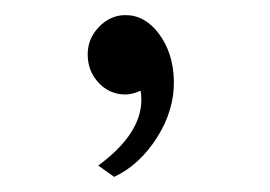

<svg xmlns="http://www.w3.org/2000/svg" viewBox="-20 -118 357 254"><path d="M210 -12Q211 27 188 63.5Q165 100 131 116L110 101Q167 59 167 14Q167 6 166 2Q155 7 146 7Q125 7 110.5 -8.5Q96 -24 96 -46Q96 -67 111 -82.5Q126 -98 146 -98Q172 -98 190.5 -73Q209 -48 210 -12Z"/></svg>

Font: Bona Nova SC
Style: Bold
Weight: 700
Designer: Mateusz Machalski
Foundry: Capitalics
Version: Version 4.001; ttfautohint (v1.8.4.7-5d5b)